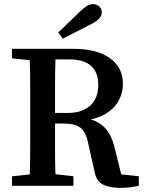

<svg xmlns="http://www.w3.org/2000/svg" viewBox="-20 -898 701 928"><path d="M306 -352Q345 -352 373.5 -362.5Q402 -373 420 -391Q438 -409 446.5 -434Q455 -459 455 -488Q455 -548 420.5 -579.5Q386 -611 311 -611H248Q246 -548 246 -484.5Q246 -421 246 -352ZM651 -46V0Q607 10 565 10Q512 10 479.5 -5Q447 -20 438 -64L405 -211Q399 -238 389.5 -255.5Q380 -273 365.5 -283Q351 -293 330.5 -297Q310 -301 283 -301H246Q246 -238 246 -177Q246 -116 248 -56L335 -46V0H38V-46L124 -55Q126 -118 126 -181.5Q126 -245 126 -310V-352Q126 -416 126 -479.5Q126 -543 124 -607L38 -616V-662H334Q448 -662 511 -617Q574 -572 574 -494Q574 -466 565.5 -439Q557 -412 538.5 -389Q520 -366 490.5 -348Q461 -330 419 -321Q462 -308 490 -277Q518 -246 532 -192L566 -55ZM363 -839Q385 -860 400 -869Q415 -878 429 -878Q448 -878 460 -866.5Q472 -855 472 -838Q472 -824 461 -810Q450 -796 418 -780L283 -711L262 -741Z"/></svg>

Font: Source Serif Pro Semibold
Style: Regular
Weight: 600
Designer: Frank Grießhammer
Foundry: Adobe Systems Incorporated
Version: Version 1.014;PS Version 1.0;hotconv 1.0.73;makeotf.lib2.5.5